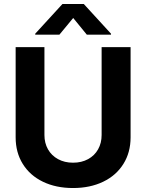

<svg xmlns="http://www.w3.org/2000/svg" viewBox="-20 -947 744 977"><path d="M644.5 -707V-248Q644.5 -171.4 607.9 -112.8Q571.3 -54.2 504.9 -22.2Q438.5 9.8 351.6 9.8Q264.6 9.8 198.5 -22.2Q132.3 -54.2 95.9 -112.8Q59.6 -171.4 59.6 -248V-707H206.1V-259.8Q206.1 -219.2 224.1 -187.3Q242.2 -155.3 275.4 -137.2Q308.6 -119.1 351.6 -119.1Q395 -119.1 428.2 -137.2Q461.4 -155.3 479.2 -187.3Q497.1 -219.2 497.1 -259.8V-707ZM352.5 -855.5 282.2 -770.5H159.2V-775.4L297.9 -926.8H406.2L544.9 -775.4V-770.5H421.9Z"/></svg>

Font: WEMIX Pretendard
Style: Bold
Weight: 700
Designer: Base glyphs from Inter by Rasmus Andersson; Hangeul glyphs from Noto Sans CJK(Source Han Sans) by Jang Soo-young and Kan
Foundry: Kil Hyung-jin
Version: Version 1.000